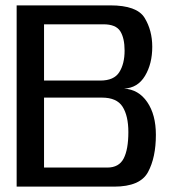

<svg xmlns="http://www.w3.org/2000/svg" viewBox="-20 -695 660 715"><path d="M42 0H405Q502 0 531.2 -54.2Q560.5 -108.5 560.5 -193Q560.5 -268 528.2 -315Q496 -362 442 -365Q493 -367.5 520 -412.5Q547 -457.5 547 -520.5Q547 -582 518.5 -628.5Q490 -675 390.5 -675H42ZM144 -71V-331.5H359.5Q415 -331.5 436.5 -297.5Q458 -263.5 458 -203Q458 -138.5 440.5 -104.8Q423 -71 379.5 -71ZM144 -395V-604.5H365Q411.5 -604.5 427.8 -578.8Q444 -553 444 -506.5Q444 -457.5 424.2 -426.2Q404.5 -395 353.5 -395Z"/></svg>

Font: Anybody UltraCondensed Thin
Style: Regular
Weight: 400
Version: Version 1.111